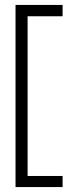

<svg xmlns="http://www.w3.org/2000/svg" viewBox="-20 -620 308 779"><path d="M234 -554H92V94H234V139H43V-600H234Z"/></svg>

Font: Bhavuka
Style: Regular
Weight: 400
Version: 2.94.0; ttfautohint (v1.2) -l 7 -r 28 -G 50 -x 13 -D deva -f